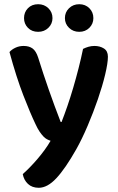

<svg xmlns="http://www.w3.org/2000/svg" viewBox="-20 -702 561 911"><path d="M148 -114Q124 -164 91 -249Q58 -334 25 -455Q35 -467 53 -475.5Q71 -484 92 -484Q118 -484 134.5 -472Q151 -460 161 -429Q208 -278 268 -123H272Q285 -156 299.5 -198Q314 -240 327.5 -286Q341 -332 353 -379Q365 -426 374 -470Q386 -476 399.5 -480Q413 -484 428 -484Q454 -484 473 -472Q492 -460 492 -433Q492 -403 479 -348.5Q466 -294 444.5 -231.5Q423 -169 396 -105.5Q369 -42 342 6Q290 98 247.5 143.5Q205 189 164 189Q132 189 112.5 170.5Q93 152 88 124Q104 110 122 91.5Q140 73 158 52Q176 31 192 9Q208 -13 220 -34Q211 -37 202.5 -41.5Q194 -46 185.5 -55Q177 -64 167.5 -78Q158 -92 148 -114ZM229 -616Q229 -589 209.5 -570Q190 -551 161 -551Q131 -551 112.5 -570Q94 -589 94 -616Q94 -644 112.5 -663Q131 -682 161 -682Q190 -682 209.5 -663Q229 -644 229 -616ZM423 -616Q423 -589 404 -570Q385 -551 356 -551Q327 -551 307.5 -570Q288 -589 288 -616Q288 -644 307.5 -663Q327 -682 356 -682Q385 -682 404 -663Q423 -644 423 -616Z"/></svg>

Font: Baloo Chettan 2 SemiBold
Style: Regular
Weight: 600
Designer: Maithili Shingre, Unnati Kotecha and Ek Type
Foundry: Ek Type
Version: Version 1.640;hotconv 1.0.111;makeotfexe 2.5.65597; ttfautoh